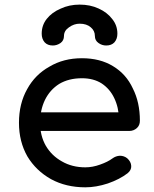

<svg xmlns="http://www.w3.org/2000/svg" viewBox="-20 -801 661 825"><path d="M346.7 3.9Q263.7 3.9 199.2 -31.2Q134.8 -67.4 97.7 -128.9Q61.5 -192.4 61.5 -273.4Q61.5 -355.5 96.7 -418Q130.9 -480.5 192.4 -514.6Q252.9 -550.8 332 -550.8Q410.2 -550.8 465.8 -516.6Q522.5 -482.4 550.8 -420.9Q581.1 -361.3 581.1 -282.2Q581.1 -262.7 568.4 -251Q554.7 -238.3 535.2 -238.3Q400.4 -238.3 131.8 -238.3Q131.8 -257.8 131.8 -318.4Q232.4 -318.4 532.2 -318.4Q521.5 -310.5 491.2 -290Q490.2 -339.8 470.7 -379.9Q452.1 -418.9 417 -442.4Q381.8 -464.8 332 -464.8Q275.4 -464.8 234.4 -440.4Q194.3 -415 172.9 -371.1Q152.3 -328.1 152.3 -273.4Q152.3 -217.8 176.8 -174.8Q202.1 -131.8 246.1 -107.4Q290 -82 346.7 -82Q377.9 -82 410.2 -93.8Q443.4 -105.5 462.9 -120.1Q477.5 -130.9 495.1 -131.8Q512.7 -131.8 526.4 -121.1Q543 -106.4 543.9 -87.9Q544.9 -70.3 528.3 -56.6Q494.1 -30.3 443.4 -12.7Q392.6 3.9 346.7 3.9ZM207 -605.5Q184.6 -605.5 171.9 -619.1Q159.2 -633.8 159.2 -656.2Q159.2 -692.4 180.7 -719.7Q203.1 -748 240.2 -763.7Q277.3 -781.2 322.3 -781.2Q367.2 -781.2 403.3 -764.6Q440.4 -748 461.9 -719.7Q484.4 -692.4 484.4 -656.2Q484.4 -633.8 471.7 -619.1Q459 -605.5 436.5 -605.5Q418 -605.5 403.3 -616.2Q387.7 -627 387.7 -646.5Q387.7 -668.9 370.1 -683.6Q352.5 -699.2 322.3 -699.2Q297.9 -699.2 276.4 -683.6Q254.9 -668.9 254.9 -646.5Q254.9 -627 240.2 -616.2Q224.6 -605.5 207 -605.5Z"/></svg>

Font: Abed
Style: Bold
Weight: 700
Designer: Johan Aakerlund
Version: Version 3.105